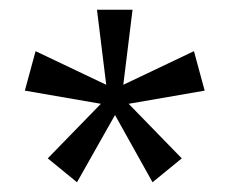

<svg xmlns="http://www.w3.org/2000/svg" viewBox="-20 -603 471 394"><path d="M138 -229 78 -278 187 -390 31 -417 53 -498 198 -429 179 -583H252L233 -429L378 -498L400 -417L244 -390L353 -278L293 -229L216 -367Z"/></svg>

Font: Rokkitt
Style: Regular
Weight: 400
Designer: Vernon Adams
Foundry: Vernon Adams
Version: Version 3.103